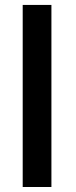

<svg xmlns="http://www.w3.org/2000/svg" viewBox="-20 -747 305 767"><path d="M185.4 -727.3V0H70.7V-727.3Z"/></svg>

Font: Interface Medium
Style: Regular
Weight: 500
Designer: Rasmus Andersson
Foundry: rsms
Version: Version 1.8